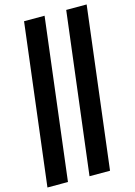

<svg xmlns="http://www.w3.org/2000/svg" viewBox="-142 -813 758 1080"><g transform="rotate(-15 237.5 -273.0)"><path d="M230 -742.5H110.5L-4.5 195H115ZM475 -742.5H356L240.5 195H360Z"/></g></svg>

Font: Lato
Style: Bold Italic
Weight: 700
Italic angle: -7°
Designer: Lukasz Dziedzic
Foundry: tyPoland Lukasz Dziedzic
Version: Version 2.007; 2014-02-27